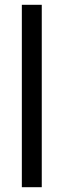

<svg xmlns="http://www.w3.org/2000/svg" viewBox="-20 -780 264 800"><path d="M154 0V-760H71V0Z"/></svg>

Font: Noto Sans Gujarati UI Condensed
Style: Regular
Weight: 400
Width: 3
Designer: Jelle Bosma - Monotype Design Team, Universal Thirst
Foundry: Monotype Imaging Inc.
Version: Version 2.106